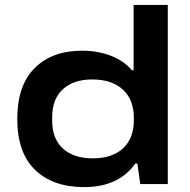

<svg xmlns="http://www.w3.org/2000/svg" viewBox="-20 -744 769 776"><path d="M319.8 12.2Q193.4 12.2 121.6 -57.6Q49.8 -127.4 49.8 -263.2Q49.8 -399.4 120.4 -469.2Q190.9 -539.1 311 -539.1Q375 -539.1 427.7 -518.8Q480.5 -498.5 513.2 -460H520V-724.1H658.2V0H546.9L535.2 -83H526.9Q459.5 12.2 319.8 12.2ZM355 -104Q433.1 -104 477.1 -144.3Q521 -184.6 521 -258.8V-267.1Q521 -341.3 476.3 -382.1Q431.6 -422.9 353 -422.9Q276.9 -422.9 233.9 -383.1Q190.9 -343.3 190.9 -271V-255.9Q190.9 -183.1 234.4 -143.6Q277.8 -104 355 -104Z"/></svg>

Font: Archivo Expanded SemiBold
Style: Regular
Weight: 600
Width: 7
Designer: Hector Gatti
Foundry: Omnibus-Type
Version: Version 2.001